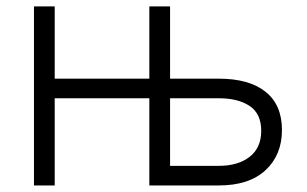

<svg xmlns="http://www.w3.org/2000/svg" viewBox="-20 -565 935 585"><path d="M83.5 0V-545.5H146.7V-325.3H435V-545.5H498.2V-325.3H647Q739.3 -325.3 789.2 -285.3Q839.1 -245.4 839.1 -169Q839.1 -93 789.1 -46.5Q739 0 647 0H435V-265.6H146.7V0ZM498.2 -265.6V-59.7H647Q705.3 -59.7 740.6 -87.2Q775.9 -114.7 775.9 -166.2Q775.9 -218.8 740.6 -242.2Q705.3 -265.6 647 -265.6Z"/></svg>

Font: Inter Zeller Light
Style: Regular
Weight: 300
Designer: Rasmus Andersson; Joe Bland
Foundry: zeller
Version: Version 3.015;git-dec3a8cb1